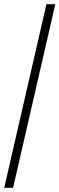

<svg xmlns="http://www.w3.org/2000/svg" viewBox="-20 -770 282 910"><path d="M0 120 200 -750H242L42 120Z"/></svg>

Font: Spectral SC Light
Style: Regular
Weight: 300
Designer: Jean-Baptiste Levee
Foundry: Production Type
Version: Version 2.001